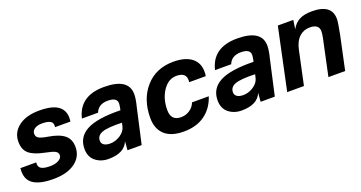

<svg xmlns="http://www.w3.org/2000/svg" viewBox="-35 -1034 2899 1541"><g transform="rotate(-20 1414.0 -264.0)"><path d="M307 -542Q426 -542 476 -498.5Q526 -455 513 -373H382Q388 -408 365.5 -422.5Q343 -437 293 -437Q254 -437 230 -421.5Q206 -406 206 -380Q206 -354 227.5 -341.5Q249 -329 305 -320Q396 -305 439 -269.5Q482 -234 482 -167Q482 -85 414 -35.5Q346 14 229 14Q108 14 53 -27.5Q-2 -69 8 -159H143Q138 -123 161 -107.5Q184 -92 238 -92Q282 -92 311.5 -108Q341 -124 341 -150Q341 -173 318 -185Q295 -197 237 -208Q146 -226 105.5 -260.5Q65 -295 65 -363Q65 -443 130.5 -492.5Q196 -542 307 -542Z M1070 -404Q1070 -365 1053 -299L986 0H865L871 -75Q835 14 700 14Q635 14 589.5 -22.5Q544 -59 544 -128Q544 -229 634 -277Q724 -325 921 -321L924 -333Q930 -365 930 -377Q930 -428 851 -428Q771 -428 746 -364H608Q650 -542 860 -542Q1070 -542 1070 -404ZM682 -147Q682 -124 701 -111Q720 -98 754 -98Q799 -98 840.5 -125Q882 -152 892 -192L899 -223Q778 -227 730 -209.5Q682 -192 682 -147Z M1453 -542Q1564 -542 1618.5 -490.5Q1673 -439 1659 -344H1517Q1529 -427 1437 -427Q1368 -427 1321.5 -358.5Q1275 -290 1275 -193Q1275 -102 1361 -102Q1402 -102 1435.5 -124.5Q1469 -147 1483 -184H1626Q1596 -91 1524 -38.5Q1452 14 1343 14Q1236 14 1180.5 -36.5Q1125 -87 1125 -181Q1125 -339 1214 -440.5Q1303 -542 1453 -542Z M2207 -404Q2207 -365 2190 -299L2123 0H2002L2008 -75Q1972 14 1837 14Q1772 14 1726.5 -22.5Q1681 -59 1681 -128Q1681 -229 1771 -277Q1861 -325 2058 -321L2061 -333Q2067 -365 2067 -377Q2067 -428 1988 -428Q1908 -428 1883 -364H1745Q1787 -542 1997 -542Q2207 -542 2207 -404ZM1819 -147Q1819 -124 1838 -111Q1857 -98 1891 -98Q1936 -98 1977.5 -125Q2019 -152 2029 -192L2036 -223Q1915 -227 1867 -209.5Q1819 -192 1819 -147Z M2473 -528 2462 -452Q2488 -500 2529.5 -521Q2571 -542 2636 -542Q2805 -542 2805 -416Q2805 -388 2786 -290L2724 0H2581L2647 -310Q2654 -345 2654 -365Q2654 -426 2576 -426Q2523 -426 2486 -392Q2449 -358 2434 -290L2372 0H2229L2341 -528Z"/></g></svg>

Font: Nacelle Bold
Style: Italic
Weight: 700
Italic angle: -12°
Designer: Sora Sagano
Foundry: Sora Sagano
Version: Version 1.000;FEAKit 1.0